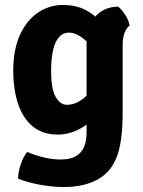

<svg xmlns="http://www.w3.org/2000/svg" viewBox="-20 -533 575 774"><path d="M502.5 -430Q489.5 -420.5 482 -400Q474.5 -379.5 474.5 -354.5V-86.5Q474.5 -18 468.2 26.8Q462 71.5 450.5 100Q439 128.5 423.5 148.5Q394.5 185 346.5 203Q298.5 221 239 221Q192 221 141.8 211.8Q91.5 202.5 53 187.5Q53 161 63.5 129.5Q74 98 90 79.5Q122 93.5 157.2 101.8Q192.5 110 225 110Q263.5 110 286.2 96.5Q309 83 319 59Q329 35 329 3.5V-358.5Q329 -419 360.8 -461.5Q392.5 -504 456 -506.5Q470.5 -495.5 485 -472.8Q499.5 -450 502.5 -430ZM33.5 -248Q33.5 -334.5 61 -393.5Q88.5 -452.5 134 -482.8Q179.5 -513 233 -513Q281 -513 315 -497.5Q349 -482 371.8 -459.2Q394.5 -436.5 407.5 -414.5L383.5 -292.5Q355 -345 321 -373.2Q287 -401.5 258.5 -401.5Q234 -401.5 217.8 -383.2Q201.5 -365 193.8 -330.5Q186 -296 186 -247.5Q186 -175 204.2 -142.8Q222.5 -110.5 249.5 -110.5Q281 -110.5 310.8 -131.8Q340.5 -153 360 -193.5L381.5 -88.5Q365.5 -61 339.5 -39Q313.5 -17 281 -3.8Q248.5 9.5 212.5 9.5Q152 9.5 112.2 -23.2Q72.5 -56 53 -114Q33.5 -172 33.5 -248Z"/></svg>

Font: Signika Negative Light
Style: Bold
Weight: 700
Version: Version 2.001